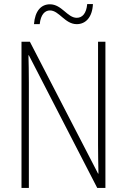

<svg xmlns="http://www.w3.org/2000/svg" viewBox="-20 -918 620 938"><path d="M146 -800H174C179 -848 200 -867 224 -867C269 -867 297 -800 355 -800C398 -800 431 -833 434 -898H406C402 -852 382 -831 355 -831C309 -831 282 -897 224 -897C181 -897 151 -865 146 -800ZM495 0V-714H459V-209C459 -172 460 -117 461 -70H459L126 -714H85V0H121V-514C121 -569 120 -608 119 -648H121L455 0Z"/></svg>

Font: Noto Sans Bengali Condensed ExtraLight
Style: Regular
Weight: 200
Width: 3
Designer: Joana Ranito - Universal Thirst; Jelle Bosma - Monotype Design Team
Foundry: Universal Thirst ehf.
Version: Version 3.000